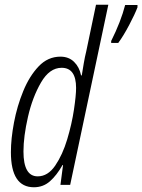

<svg xmlns="http://www.w3.org/2000/svg" viewBox="-20 -780 600 810"><path d="M479 -599Q501 -629 525 -674.5Q549 -720 560 -749V-759H508Q490 -689 449 -607V-599ZM79 -141Q79 -204 98 -287Q117 -370 153 -432Q189 -494 240 -494Q301 -494 301 -409Q301 -378 292 -317.5Q283 -257 263.5 -192Q244 -127 213 -81.5Q182 -36 139 -36Q79 -36 79 -141ZM244 -84H246L235 0H276L437 -760H385L344 -564Q338 -540 333.5 -513.5Q329 -487 325 -462H322Q315 -497 292.5 -519Q270 -541 235 -541Q182 -541 143 -500Q104 -459 78 -395.5Q52 -332 39 -263Q26 -194 26 -138Q26 10 123 10Q162 10 190.5 -15Q219 -40 244 -84Z"/></svg>

Font: Noto Sans Display Condensed Light
Style: Italic
Weight: 300
Width: 3
Designer: Monotype Design team
Foundry: Monotype Imaging Inc.
Version: 1.000